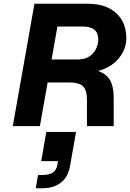

<svg xmlns="http://www.w3.org/2000/svg" viewBox="-20 -670 691 1020"><path d="M347 -232H233L192 0H48L163 -650H448Q543 -650 597 -600.5Q651 -551 651 -467Q651 -409 611.5 -360.5Q572 -312 501 -293Q545 -278 564.5 -244Q584 -210 584 -153V0H442V-139Q442 -191 421 -211.5Q400 -232 347 -232ZM420 -529H285L254 -354H391Q430 -354 454.5 -370Q479 -386 490.5 -411Q502 -436 502 -461Q502 -529 420 -529ZM226 31H384L352 212Q342 271 303 300.5Q264 330 208 330H170L182 260H200Q237 260 258 248.5Q279 237 285 206L288 186H199Z"/></svg>

Font: Overused Grotesk
Style: Bold Italic
Weight: 700
Italic angle: -10°
Version: Version 0.003